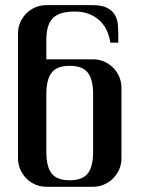

<svg xmlns="http://www.w3.org/2000/svg" viewBox="-20 -714 559 734"><path d="M246.6 -24.9Q295.4 -24.9 315.7 -51Q335.9 -77.1 335.9 -132.3V-355Q335.9 -409.7 315.7 -436Q295.4 -462.4 246.6 -462.4Q197.3 -462.4 177.2 -436Q157.2 -409.7 157.2 -355V-132.3Q157.2 -77.1 177.2 -51Q197.3 -24.9 246.6 -24.9ZM157.2 0Q134.8 0 115 -8.5Q95.2 -17.1 80.6 -32Q65.9 -46.9 57.4 -66.7Q48.8 -86.4 48.8 -109.4V-585.9Q48.8 -608.4 57.4 -628.2Q65.9 -647.9 80.6 -662.6Q95.2 -677.2 115 -685.8Q134.8 -694.3 157.2 -694.3H334.5Q371.1 -694.3 390.9 -683.3Q410.6 -672.4 419.7 -656.2Q428.7 -640.1 430.4 -621.1Q432.1 -602.1 432.1 -585.9V-550.8H401.9Q397.9 -577.6 387 -599.9Q376 -622.1 358.6 -637.5Q341.3 -652.8 318.1 -661.4Q294.9 -669.9 266.6 -669.9Q237.8 -669.9 217 -664.1Q196.3 -658.2 183.1 -645.5Q169.9 -632.8 163.6 -612.1Q157.2 -591.3 157.2 -562V-487.3H335.4Q357.9 -487.3 377.7 -478.8Q397.5 -470.2 412.4 -455.3Q427.2 -440.4 435.8 -420.7Q444.3 -400.9 444.3 -378.4V-109.4Q444.3 -86.4 435.8 -66.7Q427.2 -46.9 412.4 -32Q397.5 -17.1 377.7 -8.5Q357.9 0 335.4 0Z"/></svg>

Font: Unique
Style: Regular
Weight: 400
Designer: Anna Pocius (aka Artmaker)
Foundry: Anna Pocius
Version: Version 1.000 2013 initial release